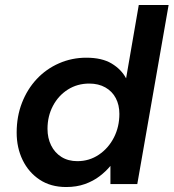

<svg xmlns="http://www.w3.org/2000/svg" viewBox="-20 -740 698 772"><path d="M246 12Q184 12 139.5 -17.5Q95 -47 71 -96.5Q47 -146 47 -207Q47 -272 68.5 -327Q90 -382 128 -422.5Q166 -463 217.5 -485.5Q269 -508 327 -508Q390 -508 429 -484.5Q468 -461 487 -425L538 -720H658L532 0H424V-73Q406 -51 380.5 -31.5Q355 -12 321.5 0Q288 12 246 12ZM291 -92Q339 -92 377.5 -118Q416 -144 438 -187Q460 -230 460 -282Q460 -318 445.5 -345.5Q431 -373 403.5 -388.5Q376 -404 339 -404Q291 -404 253 -380Q215 -356 193 -314.5Q171 -273 171 -222Q171 -185 185.5 -155.5Q200 -126 227 -109Q254 -92 291 -92Z"/></svg>

Font: DM Sans 24pt SemiBold
Style: Italic
Weight: 600
Italic angle: -10°
Designer: Colophon Foundry, Jonny Pinhorn
Foundry: Colophon Foundry
Version: Version 4.004;gftools[0.9.30]